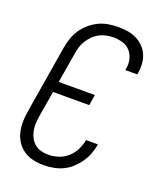

<svg xmlns="http://www.w3.org/2000/svg" viewBox="-139 -831 778 928"><g transform="rotate(20 250.0 -367.5)"><path d="M196 8Q168 8 141.5 2Q115 -4 93.5 -18.5Q72 -33 57.5 -55Q43 -77 37 -103Q31 -129 31.5 -157Q32 -185 37 -213L94 -558Q98 -582 106 -606.5Q114 -631 128.5 -653Q143 -675 163.5 -693Q184 -711 207.5 -722.5Q231 -734 256.5 -738.5Q282 -743 307 -743Q332 -743 356 -739.5Q380 -736 400.5 -726Q421 -716 438 -700Q455 -684 464.5 -662.5Q474 -641 476 -617Q478 -593 474 -568L472 -559H411L412 -566Q417 -591 411.5 -615Q406 -639 390.5 -656.5Q375 -674 351.5 -681Q328 -688 303 -688Q285 -688 266.5 -684Q248 -680 231 -671Q214 -662 200.5 -648Q187 -634 177 -618Q167 -602 161.5 -584Q156 -566 154 -549L128 -395H314L305 -340H119L96 -204Q93 -184 92.5 -165Q92 -146 96 -128Q100 -110 109 -94Q118 -78 132 -67Q146 -56 164 -51.5Q182 -47 201 -47Q226 -47 252 -55.5Q278 -64 298.5 -82Q319 -100 331 -124.5Q343 -149 348 -174V-176H409V-174Q405 -150 396 -126Q387 -102 372 -80.5Q357 -59 337.5 -41Q318 -23 294.5 -12Q271 -1 246 3.5Q221 8 196 8Z"/></g></svg>

Font: Iosevka Light Oblique
Style: Regular
Weight: 300
Italic angle: -9°
Monospace: yes
Designer: Belleve Invis
Foundry: Belleve Invis
Version: Version 32.5.0; ttfautohint (v1.8.4)